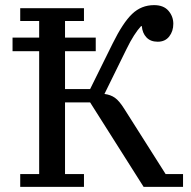

<svg xmlns="http://www.w3.org/2000/svg" viewBox="-20 -730 748 750"><path d="M59 -50H133V-530H29V-583H133V-648H59V-698H308V-648H234V-583H354V-530H234V-382H332L420 -560Q460 -641 496 -675.5Q532 -710 582 -710Q619 -710 638 -688Q657 -666 657 -637Q657 -608 641 -587.5Q625 -567 596 -567Q568 -567 552 -584Q536 -601 534 -628H531Q518 -614 503.5 -591.5Q489 -569 473 -536L388 -363Q412 -360 429 -348Q446 -336 466 -304L627 -50H695V0H541L332 -330H234V-50H308V0H59Z"/></svg>

Font: IBM Plex Serif Text
Style: Regular
Weight: 450
Designer: Mike Abbink, Paul van der Laan, Pieter van Rosmalen
Foundry: Bold Monday
Version: Version 3.001